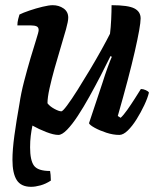

<svg xmlns="http://www.w3.org/2000/svg" viewBox="-20 -520 609 740"><path d="M205 0Q187 0 158.5 -11Q130 -22 105 -36Q101 -17 98.5 3.5Q96 24 96 48Q96 98 111 118.5Q126 139 173 139Q174 143 175 154Q176 165 176 176Q156 189 136 194.5Q116 200 100 200Q61 200 44.5 174Q28 148 28 96Q28 57 35.5 2Q43 -53 55 -120Q61 -161 73 -207Q85 -253 97.5 -295.5Q110 -338 119.5 -367.5Q129 -397 129 -404Q129 -415 121 -418.5Q113 -422 100 -422H47Q47 -434 50 -446Q53 -458 55 -464Q69 -471 94 -479.5Q119 -488 144 -494Q169 -500 183 -500Q207 -500 225 -487.5Q243 -475 243 -452Q243 -438 234.5 -407.5Q226 -377 214 -337.5Q202 -298 190.5 -257Q179 -216 171 -180Q163 -144 163 -122Q172 -110 189.5 -100.5Q207 -91 216 -91Q221 -90 238.5 -113.5Q256 -137 279 -173.5Q302 -210 326.5 -251Q351 -292 371.5 -329Q392 -366 404 -390Q407 -413 408.5 -444.5Q410 -476 410 -500Q474 -500 498 -487.5Q522 -475 522 -449Q522 -420 499.5 -321.5Q477 -223 434 -73L445 -66Q456 -76 470.5 -96.5Q485 -117 499 -139Q513 -161 523 -177Q532 -177 542 -172.5Q552 -168 554 -163Q549 -142 536 -114.5Q523 -87 506.5 -60.5Q490 -34 472.5 -17Q455 0 440 0Q416 0 390 -8.5Q364 -17 345 -27.5Q326 -38 323 -45L375 -201Q385 -233 395 -260.5Q405 -288 411 -301L406 -304Q389 -269 368 -228.5Q347 -188 324.5 -147.5Q302 -107 280 -73.5Q258 -40 238.5 -20Q219 0 205 0Z"/></svg>

Font: Texturina
Style: Bold Italic
Weight: 700
Italic angle: -11°
Designer: Guillermo Torres Carreño
Foundry: Omnibus-Type
Version: Version 1.002; ttfautohint (v1.8.3)